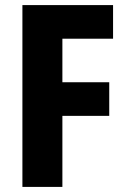

<svg xmlns="http://www.w3.org/2000/svg" viewBox="-20 -734 500 754"><path d="M225 0H68V-714H424V-582H225V-411H409V-279H225Z"/></svg>

Font: Noto Sans Arabic UI Cn XBd
Style: Regular
Weight: 800
Width: 3
Designer: Monotype Design Team, Nadine Chahine and Nizar Qandah
Foundry: Monotype Imaging Inc.
Version: Version 2.010; ttfautohint (v1.8.4.7-5d5b)